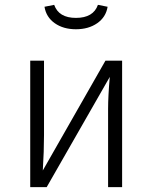

<svg xmlns="http://www.w3.org/2000/svg" viewBox="-20 -774 630 794"><path d="M485 0H427V-324Q427 -376 434 -456L173 0H105V-523H162V-216Q162 -149 157 -69L416 -523H485ZM164 -746 204 -754Q223 -700 294 -700Q366 -700 385 -754L425 -746Q418 -703 382 -678Q346 -653 294 -653Q242 -653 206.5 -678Q171 -703 164 -746Z"/></svg>

Font: Fira Sans Light
Style: Regular
Weight: 300
Designer: bBox Type GmbH & Carrois Corporate GbR & Edenspiekermann AG
Foundry: bBox Type GmbH & Carrois Corporate GbR & Edenspiekermann AG
Version: Version 4.301